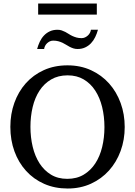

<svg xmlns="http://www.w3.org/2000/svg" viewBox="-20 -1060 771 1096"><path d="M576.2 -334Q576.2 -395 563 -449Q549.8 -502.9 523.4 -543.2Q497.1 -583.5 457.8 -606.7Q418.5 -629.9 366.2 -629.9Q312 -629.9 272 -606.4Q231.9 -583 205.6 -542.7Q179.2 -502.4 166.5 -449Q153.8 -395.5 153.8 -335.9Q153.8 -275.9 166.7 -221.9Q179.7 -168 205.8 -127.4Q231.9 -86.9 271.2 -63Q310.5 -39.1 363.8 -39.1Q418 -39.1 457.8 -63Q497.6 -86.9 523.9 -127.2Q550.3 -167.5 563.2 -220.9Q576.2 -274.4 576.2 -334ZM691.9 -335Q691.9 -262.2 668.5 -198.2Q645 -134.3 602.3 -86.7Q559.6 -39.1 499.5 -11.5Q439.5 16.1 366.2 16.1Q292.5 16.1 232.2 -10.5Q171.9 -37.1 128.9 -84.5Q85.9 -131.8 62.5 -196Q39.1 -260.3 39.1 -335.9Q39.1 -409.2 62 -473.1Q85 -537.1 127.4 -584.7Q169.9 -632.3 230.2 -659.7Q290.5 -687 365.2 -687Q439.5 -687 499.8 -659.2Q560.1 -631.3 602.8 -583.5Q645.5 -535.6 668.7 -471.7Q691.9 -407.7 691.9 -335ZM539.1 -890.1Q533.2 -868.2 523.4 -848.1Q513.7 -828.1 499.5 -813.2Q485.4 -798.3 466.3 -789.3Q447.3 -780.3 422.9 -780.3Q409.7 -780.3 398.7 -783.9Q387.7 -787.6 377.7 -792.7Q367.7 -797.9 357.9 -804.2Q348.1 -810.5 337.2 -815.7Q326.2 -820.8 313 -824.5Q299.8 -828.1 283.7 -828.1Q273.4 -828.1 264.6 -824Q255.9 -819.8 248.8 -813.2Q241.7 -806.6 237.3 -797.9Q232.9 -789.1 231.9 -780.3H191.9Q197.8 -802.2 207.3 -822.3Q216.8 -842.3 231.2 -857.4Q245.6 -872.6 264.6 -881.3Q283.7 -890.1 308.1 -890.1Q321.3 -890.1 332 -886.5Q342.8 -882.8 352.8 -877.7Q362.8 -872.6 372.3 -866.2Q381.8 -859.9 392.8 -854.7Q403.8 -849.6 416.7 -845.9Q429.7 -842.3 445.8 -842.3Q456.1 -842.3 465.1 -846.4Q474.1 -850.6 481.4 -857.2Q488.8 -863.8 493.4 -872.6Q498 -881.3 499 -890.1ZM197.8 -976.6V-1040H532.7V-976.6Z"/></svg>

Font: Charis SIL Viet
Style: Regular
Weight: 400
Foundry: SIL International
Version: Version 5.000